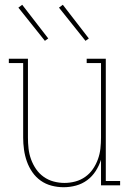

<svg xmlns="http://www.w3.org/2000/svg" viewBox="-20 -776 540 804"><path d="M246 8Q221 8 196 1.5Q171 -5 150.5 -19.5Q130 -34 115.5 -55Q101 -76 92.5 -100Q84 -124 80.5 -149.5Q77 -175 77 -200V-512H17V-530H97V-200Q97 -177 99.5 -154Q102 -131 110 -109Q118 -87 131 -68Q144 -49 163 -35.5Q182 -22 204.5 -16Q227 -10 250 -10Q273 -10 295.5 -16Q318 -22 337 -35.5Q356 -49 369 -68Q382 -87 390 -109Q398 -131 400.5 -154Q403 -177 403 -200V-512H343V-530H423V-18H483V0H403V-107Q395 -82 380.5 -59.5Q366 -37 345 -21.5Q324 -6 298.5 1Q273 8 246 8ZM338 -605 227 -744 243 -756 352 -615ZM168 -605 57 -744 73 -756 182 -615Z"/></svg>

Font: Iosevka Slab Thin
Style: Regular
Weight: 100
Monospace: yes
Designer: Belleve Invis
Foundry: Belleve Invis
Version: Version 11.1.0; ttfautohint (v1.8.3)